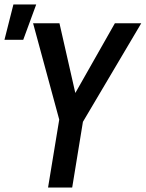

<svg xmlns="http://www.w3.org/2000/svg" viewBox="-25 -839 652 859"><path d="M190 0 240 -304 123 -735H241L312 -423L489 -735H607L346 -294L298 0ZM-5 -661 35 -819H137L79 -661Z"/></svg>

Font: Iosevka Semibold Extended
Style: Italic
Weight: 600
Width: 7
Italic angle: -9°
Monospace: yes
Designer: Belleve Invis
Foundry: Belleve Invis
Version: Version 32.5.0; ttfautohint (v1.8.4)